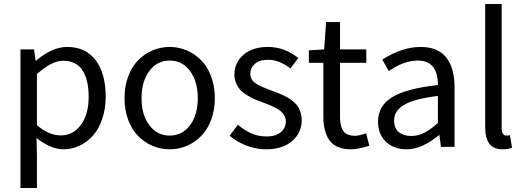

<svg xmlns="http://www.w3.org/2000/svg" viewBox="-20 -732 2611 957"><path d="M82 205.1V-485.8H149.9L157.2 -430.2H160.2Q240.7 -498 314.9 -498Q407.2 -498 457 -431.6Q506.8 -365.2 506.8 -250Q506.8 -189.9 489.7 -139.6Q472.7 -89.4 443.6 -56.6Q414.6 -23.9 376.7 -5.9Q338.9 12.2 296.9 12.2Q233.9 12.2 162.1 -43.9L164.1 41V205.1ZM283.2 -57.1Q344.2 -57.1 383.1 -109.4Q421.9 -161.6 421.9 -250Q421.9 -334.5 390.9 -381.8Q359.9 -429.2 293.9 -429.2Q237.8 -429.2 164.1 -362.8V-107.9Q224.1 -57.1 283.2 -57.1Z M600.6 -242.2Q600.6 -301.8 618.9 -350.8Q637.2 -399.9 668.5 -431.6Q699.7 -463.4 740.2 -480.7Q780.8 -498 825.7 -498Q870.6 -498 911.1 -480.7Q951.7 -463.4 982.9 -431.6Q1014.2 -399.9 1032.5 -350.8Q1050.8 -301.8 1050.8 -242.2Q1050.8 -183.6 1032.5 -134.8Q1014.2 -85.9 982.9 -54.2Q951.7 -22.5 911.1 -5.1Q870.6 12.2 825.7 12.2Q780.8 12.2 740.2 -5.1Q699.7 -22.5 668.5 -54.2Q637.2 -85.9 618.9 -134.8Q600.6 -183.6 600.6 -242.2ZM825.7 -56.2Q888.7 -56.2 927.2 -107.7Q965.8 -159.2 965.8 -242.2Q965.8 -326.2 927.2 -378.2Q888.7 -430.2 825.7 -430.2Q763.2 -430.2 724.4 -378.2Q685.5 -326.2 685.5 -242.2Q685.5 -159.2 724.4 -107.7Q763.2 -56.2 825.7 -56.2Z M1305.7 12.2Q1256.3 12.2 1208.5 -6.3Q1160.6 -24.9 1124.5 -55.2L1165.5 -109.9Q1200.2 -81.5 1234.1 -66.7Q1268.1 -51.8 1308.6 -51.8Q1354.5 -51.8 1379.6 -73.2Q1404.8 -94.7 1404.8 -127.9Q1404.8 -142.1 1397.7 -154.8Q1390.6 -167.5 1381.6 -176Q1372.6 -184.6 1355.2 -193.6Q1337.9 -202.6 1326.2 -207.5Q1314.5 -212.4 1293.5 -220.2Q1268.6 -229 1251.5 -236.3Q1234.4 -243.7 1213.1 -256.3Q1191.9 -269 1179.2 -282.5Q1166.5 -295.9 1157.5 -316.2Q1148.4 -336.4 1148.4 -359.9Q1148.4 -419.9 1193.6 -459Q1238.8 -498 1315.9 -498Q1397.9 -498 1466.8 -442.9L1427.7 -391.1Q1370.6 -434.1 1316.9 -434.1Q1273.4 -434.1 1250.5 -413.8Q1227.5 -393.6 1227.5 -363.8Q1227.5 -348.1 1235.4 -335.7Q1243.2 -323.2 1257.6 -314.5Q1272 -305.7 1288.6 -298.3Q1305.2 -291 1325.7 -283.2Q1327.6 -282.7 1328.4 -282.5Q1329.1 -282.2 1330.6 -281.7Q1332 -281.2 1333.3 -280.8Q1334.5 -280.3 1335.4 -279.8Q1355.5 -272.5 1366 -268.3Q1376.5 -264.2 1394.8 -255.6Q1413.1 -247.1 1423.6 -240Q1434.1 -232.9 1447.3 -221.2Q1460.4 -209.5 1467.3 -197.3Q1474.1 -185.1 1479 -168.5Q1483.9 -151.9 1483.9 -132.8Q1483.9 -70.8 1436.5 -29.3Q1389.2 12.2 1305.7 12.2Z M1730.5 12.2Q1656.2 12.2 1624 -30.3Q1591.8 -72.8 1591.8 -149.9V-418.9H1519.5V-481L1595.7 -485.8L1605.5 -622.1H1674.8V-485.8H1805.7V-418.9H1674.8V-148.9Q1674.8 -101.6 1691.9 -78.4Q1709 -55.2 1749.5 -55.2Q1770 -55.2 1804.7 -67.9L1820.8 -5.9Q1765.6 12.2 1730.5 12.2Z M2006.3 12.2Q1943.8 12.2 1904.1 -24.9Q1864.3 -62 1864.3 -126Q1864.3 -205.1 1935.3 -248Q2006.3 -291 2162.6 -308.1Q2162.6 -430.2 2062.5 -430.2Q1994.1 -430.2 1917.5 -377.9L1885.7 -435.1Q1983.9 -498 2076.7 -498Q2163.1 -498 2204.3 -445.3Q2245.6 -392.6 2245.6 -297.9V0H2177.7L2170.4 -58.1H2167.5Q2082.5 12.2 2006.3 12.2ZM2030.3 -54.2Q2064 -54.2 2094.7 -70.1Q2125.5 -85.9 2162.6 -119.1V-253.9Q2044.9 -239.3 1994.6 -209.7Q1944.3 -180.2 1944.3 -131.8Q1944.3 -92.3 1968 -73.2Q1991.7 -54.2 2030.3 -54.2Z M2485.4 12.2Q2439.9 12.2 2419.2 -15.6Q2398.4 -43.5 2398.4 -98.1V-711.9H2480.5V-91.8Q2480.5 -73.7 2486.8 -64.9Q2493.2 -56.2 2503.4 -56.2Q2512.7 -56.2 2521.5 -58.1L2532.2 3.9Q2513.2 12.2 2485.4 12.2Z"/></svg>

Font: Riemann
Style: Regular
Weight: 400
Designer: Paul D. Hunt
Foundry: Adobe Systems Incorporated
Version: Version 2.020;PS 2.0;hotconv 1.0.86;makeotf.lib2.5.63406